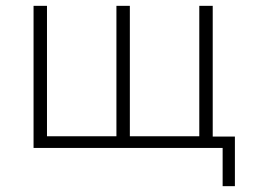

<svg xmlns="http://www.w3.org/2000/svg" viewBox="-20 -507 866 658"><path d="M743 131V0H95V-487H141V-40H379V-487H425V-40H663V-487H709V-39H785V131Z"/></svg>

Font: Nunito Sans 10pt ExtraLight
Style: Regular
Weight: 250
Designer: Vernon Adams
Foundry: Vernon Adams
Version: Version 3.101;gftools[0.9.27]